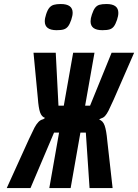

<svg xmlns="http://www.w3.org/2000/svg" viewBox="-20 -931 686 954"><path d="M194.5 -338.5 204 -345Q187 -350.5 179.2 -372.5Q171.5 -394.5 168 -443L146.5 -669H257L270.5 -406H297L343.5 -669H449.5L403 -406H427.5L534.5 -669H646.5L545 -436.5Q528 -398.5 519.2 -381.2Q510.5 -364 502 -354.8Q493.5 -345.5 481.5 -342.5L472.5 -337Q491.5 -331 500 -307Q508.5 -283 513 -232.5L539.5 3.5H425L406.5 -272H379.5L331 3.5H225L273.5 -272H248.5L131.5 3.5H13.5L124 -240Q142 -279 151.2 -296.5Q160.5 -314 170.8 -324.8Q181 -335.5 194.5 -338.5ZM202.5 -825Q202.5 -840 209 -859.5Q216 -881.5 225.2 -892.5Q234.5 -903.5 247.8 -907.2Q261 -911 282 -911Q341 -911 341 -867.5Q341 -853.5 334 -832.5Q326.5 -810.5 318 -799.8Q309.5 -789 297 -785Q284.5 -781 261.5 -781Q202.5 -781 202.5 -825ZM430 -825Q430 -839.5 436.5 -858.5Q444 -881.5 452.8 -892.5Q461.5 -903.5 474.2 -907.2Q487 -911 509.5 -911Q568 -911 568 -867Q568 -852 561.5 -832.5Q554 -810.5 545.8 -799.8Q537.5 -789 524.8 -785Q512 -781 488.5 -781Q430 -781 430 -825Z"/></svg>

Font: JuliaMono
Style: Bold Italic
Weight: 700
Italic angle: -9°
Monospace: yes
Designer: cormullion
Foundry: corm
Version: Version 0.057; ttfautohint (v1.8.4)